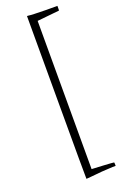

<svg xmlns="http://www.w3.org/2000/svg" viewBox="-166 -787 610 964"><g transform="rotate(-20 139.0 -305.0)"><path d="M277 -711 159 -699V93H162Q167 93 220.5 96Q274 99 276 100Q278 100 278 109V119H262Q206 121 143 128L118 130Q117 130 117 -305V-740H122Q141 -737 219 -736H278V-723Q278 -711 277 -711Z"/></g></svg>

Font: KaTeX_Fraktur
Style: Regular
Weight: 400
Version: Version 1.1; ttfautohint (v1.3)